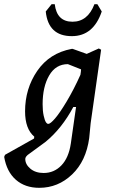

<svg xmlns="http://www.w3.org/2000/svg" viewBox="-76 -701 546 919"><path d="M390 -681 411 -646Q371 -528 268 -528Q155 -528 143 -646L171 -681H186Q196 -597 271 -597Q344 -597 376 -681ZM272 -467 339 -443 397 -469 408 -463 358 -112 351 -40Q336 70 269 134Q202 198 112 198Q44 198 0 159.5Q-44 121 -56 50L-52 40L87 -38L88 -47Q44 -84 44 -168Q44 -277 102.5 -362Q161 -447 267 -467ZM128 -202Q128 -170 133 -147.5Q138 -125 143.5 -116.5Q149 -108 155 -108Q165 -108 187.5 -134Q210 -160 243.5 -216Q277 -272 309 -343L311 -357L312 -369L249 -394Q191 -394 159.5 -340Q128 -286 128 -202ZM133 127Q183 127 218 90.5Q253 54 263 -14L288 -189H275Q220 -86 142 -22L56 41Q45 51 45 60Q45 86 69.5 106.5Q94 127 133 127Z"/></svg>

Font: Alegreya Sans Medium
Style: Italic
Weight: 500
Italic angle: -7°
Designer: Juan Pablo del Peral
Foundry: Huerta Tipografica
Version: Version 2.007